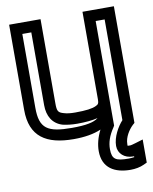

<svg xmlns="http://www.w3.org/2000/svg" viewBox="-82 -571 671 843"><g transform="rotate(-10 253.5 -149.0)"><path d="M210 35C259 35 300 28 332 14C316 45 308 77 308 106C308 182 362 211 432 211C453 211 475 207 492 199L507 192V176V123V89L474 99C460 103 453 105 451 105C434 105 437 107 437 97C437 67 457 36 476 18L484 11V0V-484V-509H459H369H344V-484V-119C344 -101 341 -96 329 -91C313 -83 284 -79 236 -79C214 -79 199 -81 186 -85C161 -92 157 -99 157 -134V-484V-509H132H42H17V-484V-129C17 -10 87 35 210 35ZM394 -119V-184V-459H434V-10C412 14 387 57 387 97C387 131 415 155 451 155C452 155 454 155 457 155V159C449 160 441 161 432 161C375 161 358 152 358 106C358 77 367 48 390 14L394 7V0V-59V-119ZM210 -15C102 -15 67 -37 67 -129V-459H107V-134C107 -86 128 -49 172 -36C189 -32 211 -29 236 -29C273 -29 305 -32 328 -38C309 -22 272 -15 210 -15Z"/></g></svg>

Font: Gamestation DisplayOutline
Style: Regular
Weight: 400
Designer: Jonas Hecksher
Foundry: Jonas Hecksher, Playtypeª, e-types AS
Version: Version 1.003